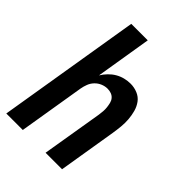

<svg xmlns="http://www.w3.org/2000/svg" viewBox="-215 -832 930 930"><g transform="rotate(45 250.0 -367.5)"><path d="M3 0 124 -735H237L190 -448Q201 -466 216 -481.5Q231 -497 249 -507.5Q267 -518 287 -523Q307 -528 327 -528Q352 -528 375 -518.5Q398 -509 412 -490Q426 -471 432.5 -447.5Q439 -424 441 -399Q443 -374 440.5 -348.5Q438 -323 434 -298L385 0H272L324 -313Q326 -327 327 -340Q328 -353 326.5 -366Q325 -379 322 -391.5Q319 -404 311 -413.5Q303 -423 291 -427.5Q279 -432 265 -432Q248 -432 231 -425Q214 -418 201 -404.5Q188 -391 181.5 -374Q175 -357 172 -340L116 0Z"/></g></svg>

Font: Iosevka Web
Style: Bold Italic
Weight: 700
Italic angle: -9°
Monospace: yes
Designer: Belleve Invis
Foundry: Belleve Invis
Version: Version 28.0.3; ttfautohint (v1.8.3)